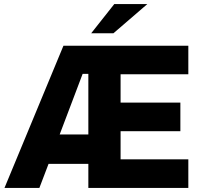

<svg xmlns="http://www.w3.org/2000/svg" viewBox="-20 -921 989 941"><path d="M291 -697H903V-557H571V-418H864V-278H571V-140H903V0H413V-118H218L173 0H2ZM413 -262V-559H385L272.5 -262ZM540 -901H702L536 -758H427Z"/></svg>

Font: HK Grotesk Black
Style: Regular
Weight: 900
Designer: Alfredo Marco Pradil
Foundry: Hanken Design Co.
Version: Version 3.001